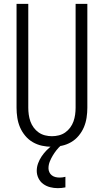

<svg xmlns="http://www.w3.org/2000/svg" viewBox="-20 -755 540 998"><path d="M250 8Q224 8 198.5 2.5Q173 -3 150.5 -16Q128 -29 111 -49.5Q94 -70 84 -93.5Q74 -117 70 -143Q66 -169 66 -195V-735H127V-195Q127 -177 129.5 -159Q132 -141 138 -124Q144 -107 155 -92Q166 -77 181 -66.5Q196 -56 214 -51.5Q232 -47 250 -47Q268 -47 286 -51.5Q304 -56 319 -66.5Q334 -77 345 -92Q356 -107 362 -124Q368 -141 370.5 -159Q373 -177 373 -195V-735H434V-195Q434 -169 430 -143Q426 -117 416 -93.5Q406 -70 389 -49.5Q372 -29 349.5 -16Q327 -3 301.5 2.5Q276 8 250 8ZM280 223Q260 223 240.5 218Q221 213 205 201.5Q189 190 180 171.5Q171 153 171 133Q171 113 178 94Q185 75 196 58.5Q207 42 221 27.5Q235 13 251 1L263 -8H298V0Q285 11 274 25Q263 39 254 54Q245 69 238.5 85.5Q232 102 232 120Q232 130 236.5 140Q241 150 249.5 156.5Q258 163 268.5 165.5Q279 168 290 168Q297 168 305 167Q313 166 320 164V219Q310 221 300 222Q290 223 280 223Z"/></svg>

Font: Iosevka Custom Light
Style: Regular
Weight: 300
Monospace: yes
Designer: Belleve Invis
Foundry: Belleve Invis
Version: Version 27.3.5